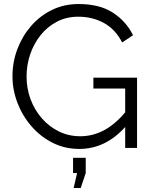

<svg xmlns="http://www.w3.org/2000/svg" viewBox="-20 -735 756 954"><path d="M374 5Q302 5 241.5 -25.5Q181 -56 136 -108Q91 -160 66.5 -224.5Q42 -289 42 -356Q42 -427 66.5 -491.5Q91 -556 135 -606.5Q179 -657 239 -686Q299 -715 370 -715Q475 -715 541 -672Q607 -629 641 -560L587 -524Q553 -590 496 -621Q439 -652 369 -652Q310 -652 262.5 -627Q215 -602 181.5 -560Q148 -518 130 -465Q112 -412 112 -355Q112 -295 132 -241.5Q152 -188 188.5 -146.5Q225 -105 273.5 -81.5Q322 -58 379 -58Q440 -58 495.5 -87Q551 -116 602 -177V-295H444V-349H661V0H602V-104Q504 5 374 5ZM346 199 363 125H343V49H406V125L381 199Z"/></svg>

Font: Raleway
Style: Regular
Weight: 400
Designer: Matt McInerney, Pablo Impallari, Rodrigo Fuenzalida
Foundry: Matt McInerney, Pablo Impallari, Rodrigo Fuenzalida
Version: Version 4.101;RELEASE